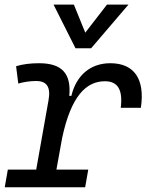

<svg xmlns="http://www.w3.org/2000/svg" viewBox="-23 -796 629 816"><path d="M-2.9 0H338.9L352.1 -75.2H216.8L241.2 -210C279.3 -388.7 343.8 -450.7 422.9 -450.7C478.5 -450.7 499.5 -413.6 490.2 -337.9H575.7C593.8 -459.5 547.9 -527.3 445.8 -527.3C362.3 -527.3 301.8 -477.1 280.3 -388.7H271.5C280.3 -484.4 239.3 -527.3 143.1 -527.3C106.9 -527.3 74.2 -523.4 45.4 -514.6L54.7 -440.9C79.1 -447.8 104.5 -451.7 130.9 -451.7C176.3 -451.7 193.4 -425.8 183.1 -369.1L130.9 -75.2H10.3ZM297.9 -590.8H364.3L522.9 -776.4H431.6L339.4 -657.2L291 -776.4H204.6Z"/></svg>

Font: Cascadia Code PL SemiLight
Style: Italic
Weight: 350
Italic angle: -10°
Monospace: yes
Designer: Aaron Bell
Foundry: Saja Typeworks
Version: Version 2404.023